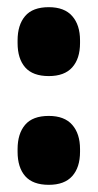

<svg xmlns="http://www.w3.org/2000/svg" viewBox="-20 -501 272 535"><path d="M116 14Q71.5 14 50.2 -10.2Q29 -34.5 29 -78V-85.5Q29 -128.5 50 -153.2Q71 -178 116 -178Q159.5 -178 181.2 -153.2Q203 -128.5 203 -85.5V-78Q203 -34.5 181.2 -10.2Q159.5 14 116 14ZM116 -289Q71.5 -289 50.2 -313.2Q29 -337.5 29 -381V-388.5Q29 -431.5 50 -456.2Q71 -481 116 -481Q159.5 -481 181.2 -456.2Q203 -431.5 203 -388.5V-381Q203 -337.5 181.2 -313.2Q159.5 -289 116 -289Z"/></svg>

Font: Anek Odia SemiCondensed ExtraBold
Style: Regular
Weight: 800
Width: 4
Designer: Yesha Goshar & Mahesh Sahu (Odia), Yesha Goshar (Latin)
Foundry: Ek Type
Version: Version 1.003